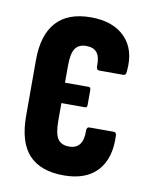

<svg xmlns="http://www.w3.org/2000/svg" viewBox="-64 -547 478 602"><g transform="rotate(10 175.0 -245.5)"><path d="M179 6Q105 6 68 -34Q31 -74 31 -158V-335Q31 -415 68 -456Q105 -497 178 -497Q249 -497 287 -458Q325 -419 318 -351Q318 -343 315.5 -340Q313 -337 309 -337H232Q223 -337 223 -350Q224 -378 213.5 -392Q203 -406 179 -406Q155 -406 144 -390Q133 -374 133 -335V-281H209Q215 -281 215 -271V-225Q215 -216 209 -216H133V-160Q133 -119 144 -102.5Q155 -86 180 -86Q203 -86 214 -101Q225 -116 224 -144Q224 -156 233 -156H310Q319 -156 319 -144Q322 -73 286 -33.5Q250 6 179 6Z"/></g></svg>

Font: Sofia Sans Extra Condensed
Style: Bold
Weight: 700
Designer: Botio Nikoltchev, Ani Petrova
Foundry: lettersoup
Version: Version 4.101